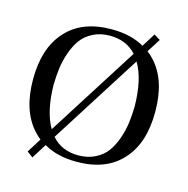

<svg xmlns="http://www.w3.org/2000/svg" viewBox="-114 -849 990 1011"><g transform="rotate(15 381.0 -343.0)"><path d="M133 -610Q219 -707 381 -707Q487 -707 559 -665L605 -739L639 -718L592 -644Q609 -632 629 -610Q714 -517 714 -346Q714 -175 629 -82Q543 15 381 15Q275 15 202 -28L151 53L119 29L168 -49Q153 -60 133 -82Q48 -176 48 -346Q48 -516 133 -610ZM160 -346Q162 -201 211 -117L525 -612Q471 -672 381 -672Q330 -672 290 -652Q250 -632 226.5 -600Q203 -568 187.5 -523.5Q172 -479 166.5 -436.5Q161 -394 160 -346ZM236 -82Q290 -20 381 -20Q432 -20 472 -40Q512 -60 535.5 -92Q559 -124 574.5 -168.5Q590 -213 595.5 -255.5Q601 -298 602 -346Q600 -495 550 -577Z"/></g></svg>

Font: Linguistics Pro
Style: Regular
Weight: 400
Designer: Stefan Peev, Context Ltd
Foundry: Stefan Peev, Context Ltd
Version: Version 001.000